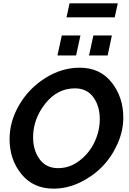

<svg xmlns="http://www.w3.org/2000/svg" viewBox="-20 -1118 769 1143"><path d="M376 -1015 394 -1098H681L663 -1015ZM322 -788 348 -907H459L433 -788ZM510 -788 536 -907H646L621 -788ZM37 -290Q37 -396 95 -494.5Q153 -593 250.5 -654Q348 -715 455 -715Q575 -715 644.5 -627.5Q714 -540 714 -418Q714 -339 679.5 -261.5Q645 -184 588.5 -126Q532 -68 455.5 -31.5Q379 5 299 5Q178 5 107.5 -81.5Q37 -168 37 -290ZM574 -408Q574 -487 535.5 -539.5Q497 -592 426 -592Q321 -592 249 -500.5Q177 -409 177 -301Q177 -223 216 -170Q255 -117 326 -117Q396 -117 454.5 -162.5Q513 -208 543.5 -274Q574 -340 574 -408Z"/></svg>

Font: Raleway-v4020
Style: Bold Italic
Weight: 700
Italic angle: -12°
Designer: Matt McInerney, Pablo Impallari, Rodrigo Fuenzalida
Foundry: Matt McInerney, Pablo Impallari, Rodrigo Fuenzalida
Version: Version 4.020;PS 004.020;hotconv 1.0.88;makeotf.lib2.5.64775